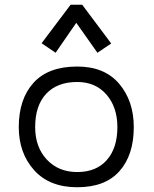

<svg xmlns="http://www.w3.org/2000/svg" viewBox="-20 -778 648 808"><path d="M59 -243Q59 -361 121 -429.5Q183 -498 305 -498Q420 -498 481.5 -425.5Q543 -353 543 -243Q543 -126 483 -58Q423 10 305 10Q188 10 123.5 -62Q59 -134 59 -243ZM128 -243Q128 -159 177 -106.5Q226 -54 305 -54Q385 -54 429.5 -104.5Q474 -155 474 -243Q474 -327 428 -380Q382 -433 305 -433Q221 -433 174.5 -383.5Q128 -334 128 -243ZM214 -556 155 -596 277 -758H326L448 -595L390 -556L301 -682Z"/></svg>

Font: Biancoenero Regular
Style: Regular
Weight: 400
Designer: Riccardo Lorusso, Umberto Mischi
Foundry: Biancoenero Edizioni
Version: Version 0.000